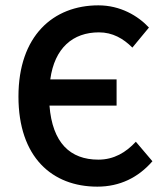

<svg xmlns="http://www.w3.org/2000/svg" viewBox="-20 -686 616 718"><path d="M344 12C428 12 497 -22 550 -83L488 -156C451 -116 406 -89 348 -89C242 -89 176 -152 165 -291H416V-389H168C184 -507 253 -565 350 -565C401 -565 441 -542 475 -508L537 -583C496 -627 430 -666 348 -666C179 -666 49 -552 49 -325C49 -98 175 12 344 12Z"/></svg>

Font: DAIFUKU Sans Semibold
Style: Regular
Weight: 600
Designer: Original font ‘Source Sans 3’ : Paul D. Hunt
Foundry: Daifuku
Version: Version 1.000